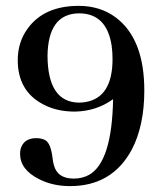

<svg xmlns="http://www.w3.org/2000/svg" viewBox="-20 -551 555 649"><path d="M467.8 -245.1Q467.8 -419.9 371.1 -492.2Q318.4 -531.2 246.1 -531.2Q128.9 -531.2 73.2 -454.1Q40 -408.2 40 -347.7Q40 -243.2 126 -198.2Q171.9 -173.8 232.4 -173.8Q305.7 -174.8 362.3 -215.8Q358.4 -3.9 281.2 40Q257.8 52.7 229.5 52.7Q173.8 52.7 162.1 6.8Q159.2 -2 157.2 -20.5Q151.4 -64.5 134.8 -76.2Q122.1 -84 102.5 -84Q60.5 -84 49.8 -47.9Q47.9 -40 47.9 -31.2Q47.9 22.5 112.3 54.7Q158.2 78.1 216.8 78.1Q359.4 78.1 425.8 -45.9Q467.8 -127 467.8 -245.1ZM140.6 -362.3Q142.6 -504.9 247.1 -505.9Q340.8 -505.9 357.4 -396.5Q360.4 -375 360.4 -351.6Q360.4 -221.7 269.5 -206.1Q257.8 -204.1 246.1 -204.1Q141.6 -206.1 140.6 -362.3Z"/></svg>

Font: Abhaya Libre SemiBold
Style: Regular
Weight: 600
Designer: Pushpananda Ekanayake, Sol Matas, Pathum Egodawatta
Foundry: Mooniak
Version: Version 1.050 ; ttfautohint (v1.6)